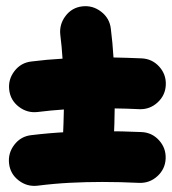

<svg xmlns="http://www.w3.org/2000/svg" viewBox="-20 -600 565 631"><path d="M10.3 -304.7Q6.3 -338.9 27.6 -366.5Q48.8 -394 83 -397.9Q133.3 -404.3 185.5 -407.2Q183.1 -446.8 178.2 -485.4Q174.3 -519.5 195.3 -547.4Q216.3 -575.2 250.5 -579.1Q284.7 -583 312.5 -561.5Q340.3 -540 344.2 -505.9Q350.1 -459.5 353 -411.1Q398.9 -410.2 445.3 -408.2Q480 -406.7 503.2 -381.1Q526.4 -355.5 524.9 -320.8Q523.4 -286.6 497.8 -263.2Q472.2 -239.7 437.5 -241.2Q396.5 -243.2 356.9 -243.7Q356.4 -193.4 354 -143.6Q352.5 -109.4 327.1 -86.2Q301.8 -63 267.1 -64.5Q232.9 -65.9 209.2 -91.6Q185.5 -117.2 187 -151.4Q189 -196.3 189.9 -240.2Q146.5 -237.3 103.5 -231.9Q69.3 -228 41.7 -249.3Q14.2 -270.5 10.3 -304.7ZM9.8 -62.5Q5.9 -96.7 27.1 -124.3Q48.3 -151.9 82.5 -155.8Q143.1 -163.1 200.9 -166Q258.8 -168.9 316.4 -168.9Q380.4 -168.9 444.8 -166Q479.5 -164.6 502.7 -138.9Q525.9 -113.3 524.4 -78.6Q522.9 -44.4 497.3 -21Q471.7 2.4 437 1Q375.5 -2 316.4 -2Q262.7 -2 210.2 0.7Q157.7 3.4 103 10.3Q68.8 14.2 41.3 -7.1Q13.7 -28.3 9.8 -62.5Z"/></svg>

Font: Mikhak-DS2-FD Black
Style: Regular
Weight: 900
Designer: Amin Abedi
Version: Version 3.2